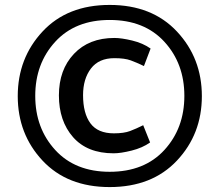

<svg xmlns="http://www.w3.org/2000/svg" viewBox="-20 -726 891 779"><path d="M799 -336Q799 -182 698 -74.5Q597 33 425 33Q253 33 152.5 -74.5Q52 -182 52 -336Q52 -490 152.5 -598Q253 -706 425 -706Q597 -706 698 -598Q799 -490 799 -336ZM123 -337Q123 -206 204 -117.5Q285 -29 425 -29Q566 -29 647 -117.5Q728 -206 728 -337Q728 -468 647 -556.5Q566 -645 425 -645Q285 -645 204 -556.5Q123 -468 123 -337ZM444 -490Q381 -490 349 -448Q317 -406 317 -340Q317 -266 347 -225.5Q377 -185 442 -185Q483 -185 508 -194.5Q533 -204 561 -218L589 -148Q558 -126 514 -115Q470 -104 441 -104Q334 -104 276.5 -169.5Q219 -235 219 -339Q219 -443 280 -507.5Q341 -572 444 -572Q473 -572 516.5 -561.5Q560 -551 591 -529L564 -458Q535 -472 510.5 -481Q486 -490 444 -490Z"/></svg>

Font: Palanquin Medium
Style: Regular
Weight: 500
Designer: Pria Ravichandran
Version: Version 1.0.4